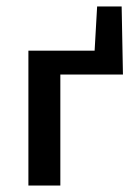

<svg xmlns="http://www.w3.org/2000/svg" viewBox="-20 -575 425 595"><path d="M68 0V-418H167V0ZM119 -344V-418H352L361 -344ZM269 -344 281 -555H357L361 -344Z"/></svg>

Font: Ysabeau SemiBold
Style: Regular
Weight: 600
Designer: Christian Thalmann (Catharsis Fonts)
Version: Version 2.000;gftools[0.9.27.dev2+g8671c4b]